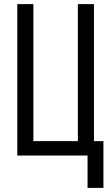

<svg xmlns="http://www.w3.org/2000/svg" viewBox="-20 -755 540 932"><path d="M405 157V0H64V-735H142V-70H358V-735H436V-70H482V157Z"/></svg>

Font: Iosevka Algr
Style: Regular
Weight: 400
Monospace: yes
Designer: Belleve Invis
Foundry: Belleve Invis
Version: Version 26.0.2; ttfautohint (v1.8.3)